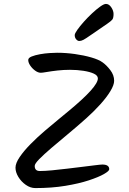

<svg xmlns="http://www.w3.org/2000/svg" viewBox="-20 -959 660 979"><path d="M160 0Q135 0 111.5 -16.5Q88 -33 73.5 -57Q59 -81 59 -104Q59 -127 80.5 -158.5Q102 -190 136 -224.5Q170 -259 208 -291.5Q246 -324 278.5 -350.5Q311 -377 330 -393Q479 -516 479 -559Q479 -574 458.5 -583.5Q438 -593 405.5 -598Q373 -603 337 -603Q304 -603 273 -599.5Q242 -596 219 -592Q196 -588 188 -588Q174 -588 159 -599Q144 -610 134 -625Q124 -640 124 -653Q124 -664 141.5 -671Q159 -678 184 -682.5Q209 -687 233.5 -688.5Q258 -690 271 -690Q316 -690 362 -683.5Q408 -677 446 -666Q484 -655 503 -641Q523 -627 542.5 -601.5Q562 -576 562 -547Q562 -526 543 -494.5Q524 -463 491.5 -427Q459 -391 420 -356Q373 -314 326.5 -275.5Q280 -237 241.5 -204Q203 -171 180 -147.5Q157 -124 157 -113Q157 -87 183 -87Q208 -87 245 -90.5Q282 -94 323 -99Q364 -104 401 -108.5Q438 -113 465.5 -116.5Q493 -120 502 -120Q537 -120 537 -96Q537 -87 510 -71.5Q483 -56 433 -39.5Q383 -23 313.5 -11.5Q244 0 160 0ZM384 -750Q376 -750 368.5 -758.5Q361 -767 361 -780Q361 -788 374 -806.5Q387 -825 407 -847.5Q427 -870 449.5 -891Q472 -912 491 -925.5Q510 -939 520 -939Q536 -939 547.5 -921.5Q559 -904 559 -888Q559 -867 552.5 -859Q546 -851 527 -838Q471 -800 444 -781Q417 -762 405.5 -756Q394 -750 384 -750Z"/></svg>

Font: Solitreo
Style: Regular
Weight: 400
Designer: Nathan Gross, Bryan Kirschen, Binghamton University
Foundry: Eli Heuer
Version: Version 1.100; ttfautohint (v1.8.4.7-5d5b)